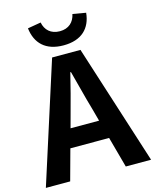

<svg xmlns="http://www.w3.org/2000/svg" viewBox="-142 -1052 924 1144"><g transform="rotate(-15 320.5 -480.0)"><path d="M319 -793C430 -793 489 -852 498 -946L417 -960C407 -912 374 -880 319 -880C264 -880 230 -912 221 -960L139 -946C150 -852 208 -793 319 -793ZM-4 0H146L198 -190H437L489 0H645L408 -741H233ZM230 -305 252 -386C274 -463 295 -547 315 -628H319C341 -549 361 -463 384 -386L406 -305Z"/></g></svg>

Font: Source Han Sans KR
Style: Bold
Weight: 700
Designer: Ryoko NISHIZUKA 西塚涼子 (kana, bopomofo & ideographs); Paul D. Hunt (Latin, Greek & Cyrillic); Sandoll Communications 산돌커뮤니
Foundry: Adobe
Version: Version 2.004;hotconv 1.0.118;makeotfexe 2.5.65603